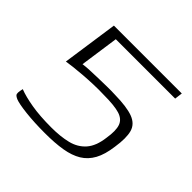

<svg xmlns="http://www.w3.org/2000/svg" viewBox="-125 -586 718 718"><g transform="rotate(45 234.5 -226.5)"><path d="M418 -143Q412 -96 396 -67Q380 -38 353.5 -22Q327 -6 288.5 0.5Q250 7 196 7Q141 7 96 2Q51 -3 34 -10Q25 -14 21.5 -18Q18 -22 18.5 -30Q19 -38 22 -51Q50 -40 94 -32.5Q138 -25 199 -25Q247 -25 283.5 -34Q320 -43 343 -69Q366 -95 372 -144Q379 -187 371 -210Q363 -233 335 -241.5Q307 -250 251 -250Q226 -251 197.5 -250Q169 -249 143 -247Q117 -245 96 -242.5Q75 -240 63 -238L95 -460H454L450 -429H136L114 -275Q128 -277 148.5 -278Q169 -279 191.5 -279.5Q214 -280 236.5 -280.5Q259 -281 280 -280Q345 -279 377.5 -266.5Q410 -254 418 -224.5Q426 -195 418 -143Z"/></g></svg>

Font: Genos Light
Style: Italic
Weight: 300
Italic angle: -8°
Designer: Robert E. Leuschke
Foundry: Robert E. Leuschke
Version: Version 1.010